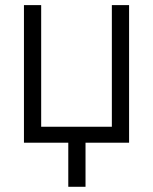

<svg xmlns="http://www.w3.org/2000/svg" viewBox="-20 -550 590 740"><path d="M477.5 0H309.6V169.9H243.2V0H72.3V-530.3H138.7V-61.5H411.1V-530.3H477.5Z"/></svg>

Font: Pretendard Light
Style: Regular
Weight: 300
Designer: Base glyphs from Inter by Rasmus Andersson; Hangeul glyphs from Noto Sans CJK(Source Han Sans) by Jang Soo-young and Kan
Foundry: Kil Hyung-jin
Version: Version 1.309